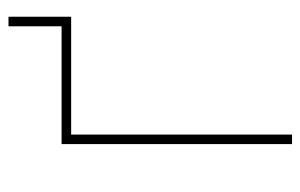

<svg xmlns="http://www.w3.org/2000/svg" viewBox="-148 -560 707 452"><g transform="rotate(-90 206.0 -333.5)"><path d="M370.6 -542.5V-667.5H393.1V-542.5ZM393.1 -542.5V-520H115.7V0H93.3V-542.5Z"/></g></svg>

Font: Inter 16pt Thin
Style: Regular
Weight: 250
Version: Version 4.001;git-66647c0bb